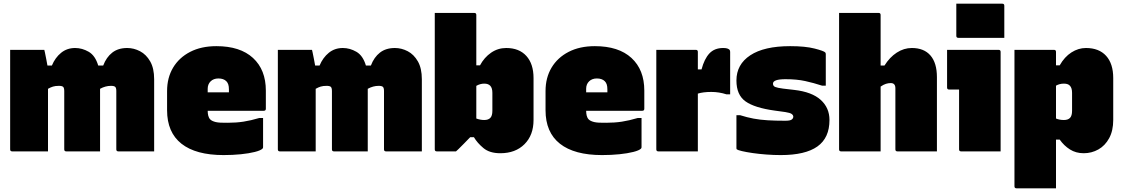

<svg xmlns="http://www.w3.org/2000/svg" viewBox="-20 -820 6080 1040"><path d="M240 0H46Q35 0 35 -11V-550H220Q220 -550 223.5 -535Q227 -520 230.5 -500Q234 -480 237 -465H261Q279 -508 311 -534Q343 -560 387 -560Q425 -560 460.5 -539.5Q496 -519 512 -465H539Q556 -510 588 -535Q620 -560 669 -560Q705 -560 738.5 -542.5Q772 -525 793.5 -487.5Q815 -450 815 -391V0H621Q610 0 610 -11V-327Q610 -344 604 -349.5Q598 -355 581 -355Q551 -355 522 -339V0H339Q328 0 328 -11V-326Q328 -344 322 -349.5Q316 -355 299 -355Q280 -355 267 -351Q254 -347 240 -339Z M1152 -570Q1281 -570 1350.5 -506Q1420 -442 1420 -329V-231Q1420 -220 1409 -220H1105Q1105 -206 1108 -193.5Q1111 -181 1119 -173Q1128 -164 1148 -159Q1168 -154 1214 -155Q1259 -155 1298.5 -161Q1338 -167 1385 -181H1405V-23Q1405 -18 1402 -15Q1392 -5 1360.5 3Q1329 11 1285 15.5Q1241 20 1191 20Q1041 20 963 -41.5Q885 -103 885 -223V-327Q885 -399 917.5 -453.5Q950 -508 1010 -539Q1070 -570 1152 -570ZM1163 -395Q1137 -395 1121 -379.5Q1105 -364 1105 -339V-320H1220V-335Q1220 -352 1216.5 -362.5Q1213 -373 1206 -380Q1191 -395 1163 -395Z M1690 0H1496Q1485 0 1485 -11V-550H1670Q1670 -550 1673.5 -535Q1677 -520 1680.5 -500Q1684 -480 1687 -465H1711Q1729 -508 1761 -534Q1793 -560 1837 -560Q1875 -560 1910.5 -539.5Q1946 -519 1962 -465H1989Q2006 -510 2038 -535Q2070 -560 2119 -560Q2155 -560 2188.5 -542.5Q2222 -525 2243.5 -487.5Q2265 -450 2265 -391V0H2071Q2060 0 2060 -11V-327Q2060 -344 2054 -349.5Q2048 -355 2031 -355Q2001 -355 1972 -339V0H1789Q1778 0 1778 -11V-326Q1778 -344 1772 -349.5Q1766 -355 1749 -355Q1730 -355 1717 -351Q1704 -347 1690 -339Z M2450 0H2346Q2335 0 2335 -11V-750H2549Q2560 -750 2560 -739V-466H2580Q2603 -509 2640 -534.5Q2677 -560 2722 -560Q2792 -560 2831 -517Q2870 -474 2870 -397V-170Q2870 -88 2821 -39Q2772 10 2690 10Q2632 10 2598.5 -18Q2565 -46 2547 -77H2527Q2511 -60 2493.5 -42.5Q2476 -25 2463.5 -12.5Q2451 0 2450 0ZM2603 -367Q2581 -367 2560 -355V-178Q2582 -170 2603 -170Q2625 -170 2636 -181.5Q2647 -193 2647 -220V-317Q2647 -344 2635 -356Q2624 -367 2603 -367Z M3202 -570Q3331 -570 3400.5 -506Q3470 -442 3470 -329V-231Q3470 -220 3459 -220H3155Q3155 -206 3158 -193.5Q3161 -181 3169 -173Q3178 -164 3198 -159Q3218 -154 3264 -155Q3309 -155 3348.5 -161Q3388 -167 3435 -181H3455V-23Q3455 -18 3452 -15Q3442 -5 3410.5 3Q3379 11 3335 15.5Q3291 20 3241 20Q3091 20 3013 -41.5Q2935 -103 2935 -223V-327Q2935 -399 2967.5 -453.5Q3000 -508 3060 -539Q3120 -570 3202 -570ZM3213 -395Q3187 -395 3171 -379.5Q3155 -364 3155 -339V-320H3270V-335Q3270 -352 3266.5 -362.5Q3263 -373 3256 -380Q3241 -395 3213 -395Z M3760 0H3546Q3535 0 3535 -11V-550H3749Q3760 -550 3760 -539V-444H3780Q3795 -501 3822.5 -530.5Q3850 -560 3897 -560Q3913 -560 3920.5 -557Q3928 -554 3931 -551Q3935 -547 3935 -539V-309H3915Q3875 -322 3833 -322Q3789 -322 3760 -313Z M4234 -166Q4260 -166 4268.5 -172.5Q4277 -179 4277 -188Q4277 -196 4268.5 -202.5Q4260 -209 4234 -213L4176 -221Q4067 -236 4018 -271Q3969 -306 3969 -384Q3969 -471 4044 -520.5Q4119 -570 4260 -570Q4342 -570 4392.5 -557Q4443 -544 4450 -536Q4453 -533 4453 -526V-356H4433Q4387 -371 4341.5 -381Q4296 -391 4235 -391Q4167 -391 4167 -367Q4167 -354 4179 -349Q4191 -344 4222 -340L4282 -333Q4378 -322 4425.5 -279Q4473 -236 4473 -170Q4473 -73 4407.5 -26.5Q4342 20 4209 20Q4171 20 4131 17Q4091 14 4056.5 9Q4022 4 3999 -1.5Q3976 -7 3971 -11Q3969 -13 3969 -18V-196H3989Q4027 -184 4062 -177.5Q4097 -171 4138 -168.5Q4179 -166 4234 -166Z M4536 0Q4525 0 4525 -11V-750H4739Q4750 -750 4750 -739V-465H4771Q4799 -510 4837.5 -535Q4876 -560 4919 -560Q4985 -560 5020 -519.5Q5055 -479 5055 -402V0H4841Q4830 0 4830 -11V-342Q4830 -370 4805 -370Q4792 -370 4779 -366Q4766 -362 4750 -351V0Z M5175 -11V-335H5121Q5110 -335 5110 -346V-550H5389Q5400 -550 5400 -539V0H5186Q5175 0 5175 -11ZM5160 -800H5409Q5420 -800 5420 -789V-615H5171Q5160 -615 5160 -626Z M5475 -550H5689Q5700 -550 5700 -539V-466H5720Q5746 -512 5783.5 -536Q5821 -560 5862 -560Q5933 -560 5971.5 -517.5Q6010 -475 6010 -397V-170Q6010 -112 5988 -71.5Q5966 -31 5929.5 -10.5Q5893 10 5850 10Q5808 10 5775.5 -10.5Q5743 -31 5720 -64H5700V200H5486Q5475 200 5475 189ZM5743 -367Q5719 -367 5700 -356V-178Q5719 -170 5743 -170Q5765 -170 5776 -181.5Q5787 -193 5787 -220V-317Q5787 -344 5775 -356Q5765 -367 5743 -367Z"/></svg>

Font: Recursive Sn Lnr St XBk
Style: Regular
Weight: 1000
Version: Version 1.079;hotconv 1.0.112;makeotfexe 2.5.65598; ttfautoh